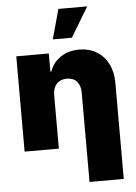

<svg xmlns="http://www.w3.org/2000/svg" viewBox="-64 -842 774 1095"><g transform="rotate(-5 323.0 -294.5)"><path d="M245.7 -306.8V0H49.7V-545.5H235.8V-441.8H241.5Q259.6 -494 304.5 -523.3Q349.4 -552.6 409.1 -552.6Q467.3 -552.6 510.1 -526.3Q552.9 -500 576.2 -453.8Q599.4 -407.7 599.4 -348V204.5H403.4V-306.8Q403.4 -347.3 383 -370.4Q362.6 -393.5 325.3 -393.5Q289.1 -393.5 267.4 -370.4Q245.7 -347.3 245.7 -306.8ZM265.6 -623.6 312.5 -794H477.3L375 -623.6Z"/></g></svg>

Font: Inter UI Black
Style: Regular
Weight: 900
Designer: Rasmus Andersson
Foundry: rsms
Version: 3.2;8d6f07862